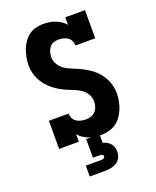

<svg xmlns="http://www.w3.org/2000/svg" viewBox="-172 -842 944 1161"><g transform="rotate(-20 300.0 -261.5)"><path d="M349 8Q329 8 310 5Q291 2 273 -4.5Q255 -11 239 -22Q223 -33 210 -48V0H83V-181H210Q210 -165 217 -150.5Q224 -136 237 -127.5Q250 -119 266 -115.5Q282 -112 297 -112Q314 -112 330.5 -117.5Q347 -123 358.5 -135.5Q370 -148 375 -164.5Q380 -181 380 -198Q380 -223 367.5 -244.5Q355 -266 335 -280Q315 -294 292.5 -302.5Q270 -311 247.5 -321Q225 -331 204 -343Q183 -355 164.5 -370.5Q146 -386 130.5 -404.5Q115 -423 104 -445Q93 -467 87.5 -490.5Q82 -514 82 -538Q82 -563 87 -588Q92 -613 100.5 -636.5Q109 -660 123.5 -680.5Q138 -701 158 -716Q178 -731 202.5 -737Q227 -743 252 -743Q271 -743 290.5 -740Q310 -737 327.5 -730Q345 -723 361 -712.5Q377 -702 390 -687V-735H517V-554H390Q390 -570 383 -584.5Q376 -599 363 -607.5Q350 -616 334.5 -619.5Q319 -623 304 -623Q287 -623 271.5 -617Q256 -611 246.5 -598Q237 -585 232.5 -569Q228 -553 228 -537Q228 -513 240.5 -491.5Q253 -470 272.5 -456Q292 -442 315 -433Q338 -424 360 -414Q382 -404 403 -392Q424 -380 443 -365Q462 -350 477.5 -331Q493 -312 504 -290.5Q515 -269 520.5 -245Q526 -221 526 -197Q526 -172 521 -146.5Q516 -121 506.5 -97.5Q497 -74 481.5 -53Q466 -32 445 -18Q424 -4 399 2Q374 8 349 8ZM200 220V150H300Q308 150 315.5 146.5Q323 143 323 135Q323 127 315.5 123.5Q308 120 300 120H257V0H343V55Q356 59 368.5 65.5Q381 72 390.5 83Q400 94 404 107.5Q408 121 408 135Q408 155 399.5 173Q391 191 374.5 201.5Q358 212 338.5 216Q319 220 300 220Z"/></g></svg>

Font: Iosevka Curly Slab HvEx
Style: Regular
Weight: 900
Width: 7
Monospace: yes
Designer: Belleve Invis
Foundry: Belleve Invis
Version: Version 11.1.0; ttfautohint (v1.8.3)